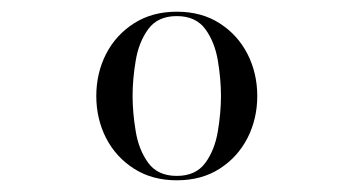

<svg xmlns="http://www.w3.org/2000/svg" viewBox="-20 -783 598 328"><path d="M282 -475Q240 -475 209 -494.8Q178 -514.5 161.2 -547.2Q144.5 -580 144.5 -619Q144.5 -658 161.2 -690.8Q178 -723.5 209 -743.2Q240 -763 282 -763Q324.5 -763 355.2 -743.2Q386 -723.5 402.8 -690.8Q419.5 -658 419.5 -619Q419.5 -580 402.8 -547.2Q386 -514.5 355.2 -494.8Q324.5 -475 282 -475ZM282 -482.5Q314.5 -482.5 330.8 -504.8Q347 -527 352.2 -559Q357.5 -591 357.5 -619Q357.5 -647.5 352.2 -679.2Q347 -711 330.8 -733.2Q314.5 -755.5 282 -755.5Q249.5 -755.5 233.2 -733.2Q217 -711 211.8 -679.2Q206.5 -647.5 206.5 -619Q206.5 -591 211.8 -559Q217 -527 233.2 -504.8Q249.5 -482.5 282 -482.5Z"/></svg>

Font: Bodoni Moda 18pt
Style: Regular
Weight: 400
Designer: Owen Earl
Foundry: indestructible type
Version: Version 2.005